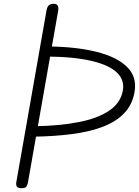

<svg xmlns="http://www.w3.org/2000/svg" viewBox="-20 -999 737 1019"><path d="M94 0Q76 0 70 -8.2Q64 -16.5 66.5 -31.5L227 -944.5Q230 -961 238.2 -970Q246.5 -979 265 -979Q280.5 -979 286.2 -969.2Q292 -959.5 288.5 -940.5L128.5 -31.5Q127 -20.5 121 -10.2Q115 0 94 0ZM238 -752.5Q387.5 -750.5 494.8 -723.2Q602 -696 655 -643Q708 -590 694 -510.5Q682.5 -444 640 -399Q597.5 -354 527.5 -327Q457.5 -300 362.8 -287.5Q268 -275 151.5 -273.5L161.5 -329Q296 -331 397 -350.8Q498 -370.5 558.5 -411Q619 -451.5 631.5 -516Q642.5 -572 602.2 -612.2Q562 -652.5 469 -675Q376 -697.5 228 -699Z"/></svg>

Font: Edu QLD Hand
Style: Regular
Weight: 400
Designer: Tina and Corey Anderson, Eben Sorkin
Foundry: Sorkin Type Co.
Version: Version 2.000